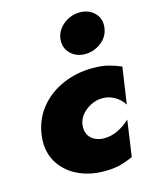

<svg xmlns="http://www.w3.org/2000/svg" viewBox="-113 -812 714 897"><g transform="rotate(-15 244.0 -363.5)"><path d="M237 -230Q242 -256 260 -276.5Q278 -297 304 -309.5Q330 -322 357 -322Q386 -323 414 -308Q442 -293 461 -264L487 -441Q459 -453 427.5 -461.5Q396 -470 351 -470Q273 -470 206 -441Q139 -412 95 -358.5Q51 -305 40 -231Q30 -158 59.5 -104Q89 -50 147.5 -20Q206 10 281 10Q327 10 359.5 1Q392 -8 420 -21L445 -196Q418 -170 384.5 -154Q351 -138 315 -139Q289 -140 269.5 -151.5Q250 -163 241.5 -183Q233 -203 237 -230ZM241 -641Q236 -598 264 -570Q292 -542 335 -542Q378 -542 413 -569Q448 -596 453 -638Q459 -681 431 -709Q403 -737 360 -737Q317 -737 282 -710Q247 -683 241 -641Z"/></g></svg>

Font: Jost Black
Style: Italic
Weight: 900
Italic angle: -5°
Version: Version 3.710